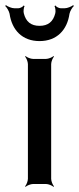

<svg xmlns="http://www.w3.org/2000/svg" viewBox="-29 -712 306 743"><path d="M169 -20V-464C169 -473 175 -488 180 -493L178 -495C173 -490 158 -484 149 -484H99C90 -484 75 -490 70 -495L68 -493C73 -488 79 -473 79 -464V-20C79 -11 73 4 68 9L70 11C75 6 90 0 99 0H149C158 0 173 6 178 11L180 9C175 4 169 -11 169 -20ZM221 -680H206C199 -680 188 -686 185 -691L182 -688C185 -684 187 -668 185 -661C177 -628 157 -612 124 -612C91 -612 71 -628 63 -661C61 -668 63 -684 66 -688L63 -691C60 -686 49 -680 42 -680H27C16 -680 0 -687 -6 -692L-9 -689C-3 -684 6 -669 8 -659C17 -596 57 -553 124 -553C191 -553 231 -596 240 -659C242 -669 251 -684 257 -689L254 -692C248 -687 232 -680 221 -680Z"/></svg>

Font: Gamestation Storm
Style: Regular
Weight: 400
Designer: Jonas Hecksher
Foundry: Jonas Hecksher, Playtypeª, e-types AS
Version: Version 1.003